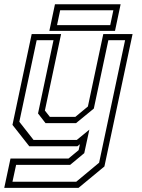

<svg xmlns="http://www.w3.org/2000/svg" viewBox="-40 -704 685 924"><path d="M101 0 20 -103 112.5 -540H254L176 -172L200 -141.5H322.5L383 -191.5L457 -540H598L462.5 97L338 200H-19.5L10.5 59H289.5L338.5 18.5L344.5 -10L332.5 0ZM20 170.5H327L437 79L562 -510.5H481.5L411.5 -181.5L326 -111.5H179L143 -158L217.5 -510.5H136.5L53 -118L121.5 -30.5H329.5L390 -80L365.5 33L297.5 89.5H37.5ZM197.5 -555.5 224.5 -683.5H540.5L513.5 -555.5ZM234.5 -583H490.5L505.5 -654.5H249.5Z"/></svg>

Font: Tourney Light
Style: Italic
Weight: 300
Italic angle: -12°
Version: Version 1.015